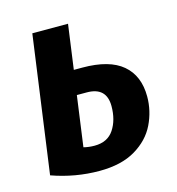

<svg xmlns="http://www.w3.org/2000/svg" viewBox="-87 -606 640 696"><g transform="rotate(-15 233.0 -257.5)"><path d="M439 -201Q439 -147 415 -97.5Q391 -48 338 -16.5Q285 15 203 15Q112 15 25 -16L96 -530H230L207 -363H239Q340 -363 389.5 -321Q439 -279 439 -201ZM305 -201Q305 -272 231 -272H194L168 -83Q187 -78 209 -78Q258 -78 281.5 -113.5Q305 -149 305 -201Z"/></g></svg>

Font: Fira Sans Condensed SemiBold
Style: Italic
Weight: 600
Width: 3
Italic angle: -8°
Designer: bBox Type GmbH & Carrois Corporate GbR & Edenspiekermann AG
Foundry: bBox Type GmbH & Carrois Corporate GbR & Edenspiekermann AG
Version: Version 4.301